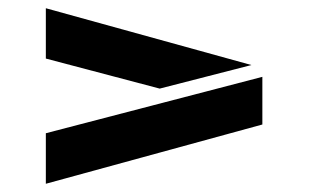

<svg xmlns="http://www.w3.org/2000/svg" viewBox="-20 -533 743 462"><path d="M611.3 -348.1V-233.4L90.3 -90.8V-212.4ZM585 -376.5 364.3 -319.8 90.3 -392.1V-513.2Z"/></svg>

Font: Black Ops One
Style: Regular
Weight: 400
Designer: James Grieshaber
Foundry: James Grieshaber
Version: Version 1.002